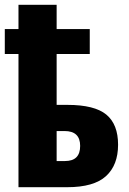

<svg xmlns="http://www.w3.org/2000/svg" viewBox="-20 -780 539 800"><path d="M216 -760H57V-659H0V-555H57V0H260Q371 0 421.5 -46Q472 -92 472 -177Q472 -262 423 -302.5Q374 -343 261 -343H216V-555H354V-659H216ZM249 -234Q314 -234 314 -172Q314 -109 251 -109H216V-234Z"/></svg>

Font: Noto Sans Display SemiCondensed Extra
Style: Regular
Weight: 800
Width: 4
Designer: Monotype Design Team
Foundry: Monotype Imaging Inc.
Version: Version 1.900